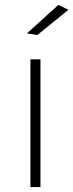

<svg xmlns="http://www.w3.org/2000/svg" viewBox="-20 -763 299 783"><path d="M218 -743 259 -723 132 -620 90 -627ZM104 -521H145V0H104Z"/></svg>

Font: TypoPRO Montserrat
Style: Regular
Weight: 275
Designer: Julieta Ulanovsky
Foundry: Julieta Ulanovsky
Version: Version 6.001